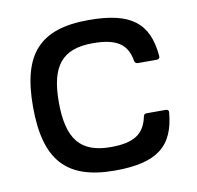

<svg xmlns="http://www.w3.org/2000/svg" viewBox="-64 -581 670 652"><g transform="rotate(-10 271.0 -255.5)"><path d="M282 4C427 4 487 -43 497 -159C498 -165 494 -169 487 -169H421C415 -169 410 -165 410 -159C398 -102 363 -77 282 -77C178 -77 134 -129 134 -258C134 -384 178 -435 282 -435C365 -435 400 -410 410 -352C411 -346 415 -342 421 -342H487C494 -342 498 -347 497 -353C487 -469 427 -515 282 -515C114 -515 45 -440 45 -258C45 -74 114 4 282 4Z"/></g></svg>

Font: Aldone Medium
Style: Regular
Weight: 500
Designer: Pietro Gregorini
Version: Version 1.500;FEAKit 1.0